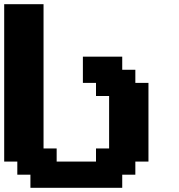

<svg xmlns="http://www.w3.org/2000/svg" viewBox="-20 -895 852 915"><path d="M125 0H562.5V-62.5H625V-125H687.5V-500H625V-562.5H562.5V-625H375V-500H437.5V-437.5H500V-187.5H437.5V-125H250V-187.5H187.5V-875H0V-125H62.5V-62.5H125Z"/></svg>

Font: Faithful 32x
Style: Semibold
Weight: 400
Foundry: Faithful Resource Pack
Version: Version 1.0; January 27, 2023